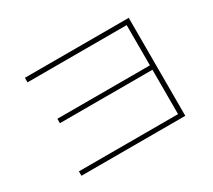

<svg xmlns="http://www.w3.org/2000/svg" viewBox="-127 -927 1254 1132"><g transform="rotate(-30 500.0 -360.5)"><path d="M138 -27V-57H813V-663H138V-694H845V-27ZM183 -359V-389H831V-359Z"/></g></svg>

Font: Murecho Thin ExtraLight
Style: Regular
Weight: 250
Version: Version 1.010